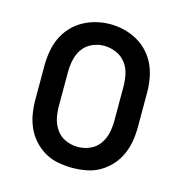

<svg xmlns="http://www.w3.org/2000/svg" viewBox="-87 -621 674 709"><g transform="rotate(15 250.0 -266.5)"><path d="M250 8Q223 8 196 3Q169 -2 145.5 -15.5Q122 -29 103.5 -49.5Q85 -70 74 -94.5Q63 -119 58.5 -146Q54 -173 54 -200V-330Q54 -357 58.5 -384Q63 -411 74 -435.5Q85 -460 103.5 -480.5Q122 -501 146 -514.5Q170 -528 196.5 -534.5Q223 -541 250 -541Q277 -541 303.5 -534.5Q330 -528 354 -514.5Q378 -501 396.5 -480.5Q415 -460 426 -435.5Q437 -411 441.5 -384Q446 -357 446 -330V-200Q446 -173 441.5 -146Q437 -119 426 -94.5Q415 -70 396.5 -49.5Q378 -29 354.5 -15.5Q331 -2 304 3Q277 8 250 8ZM250 -72Q274 -72 296 -81.5Q318 -91 332 -110.5Q346 -130 351 -153Q356 -176 356 -200V-330Q356 -354 351 -377.5Q346 -401 331.5 -420Q317 -439 294.5 -448.5Q272 -458 248 -458Q225 -458 203 -448Q181 -438 167.5 -419Q154 -400 149 -376.5Q144 -353 144 -330V-200Q144 -176 149 -153Q154 -130 168 -110.5Q182 -91 204 -81.5Q226 -72 250 -72Z"/></g></svg>

Font: iosevka_custom_sans_ss08 Md
Style: Regular
Weight: 500
Designer: Belleve Invis
Foundry: Belleve Invis
Version: Version 10.3.0; ttfautohint (v1.8.3)